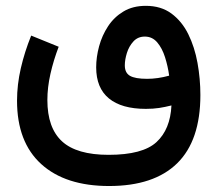

<svg xmlns="http://www.w3.org/2000/svg" viewBox="-20 -410 742 655"><path d="M180.2 -250.5Q162.6 -204.6 152.1 -158.2Q141.6 -111.8 141.6 -68.8Q141.6 26.4 191.7 72.3Q241.7 118.2 350.6 118.2Q466.8 118.2 513.9 74.7Q561 31.2 564.9 -50.3Q543.5 -44.9 522.9 -41.7Q502.4 -38.6 477.5 -38.6Q395 -38.6 351.6 -74.2Q308.1 -109.9 308.1 -180.2Q308.1 -215.3 318.1 -252.2Q328.1 -289.1 348.6 -320.3Q369.1 -351.6 401.1 -370.8Q433.1 -390.1 477.5 -390.1Q529.3 -390.1 564.9 -363.8Q600.6 -337.4 622.3 -293.5Q644 -249.5 653.8 -195.3Q663.6 -141.1 663.6 -85.9Q663.6 69.3 584.5 147Q505.4 224.6 352.1 224.6Q203.1 224.6 120.6 149.7Q38.1 74.7 38.1 -66.4Q38.1 -121.1 51 -177.2Q64 -233.4 86.4 -288.6ZM557.1 -151.9Q552.7 -184.1 543 -214.8Q533.2 -245.6 516.4 -265.4Q499.5 -285.2 474.1 -285.2Q450.2 -285.2 435.1 -268.6Q419.9 -252 412.8 -229Q405.8 -206.1 405.8 -187Q405.8 -161.6 423.3 -151.4Q440.9 -141.1 481.9 -141.1Q518.1 -141.1 557.1 -151.9Z"/></svg>

Font: Vazir Medium
Style: Medium
Weight: 500
Designer: Saber Rastikerdar
Foundry: Saber Rastikerdar
Version: Version 30.0.0